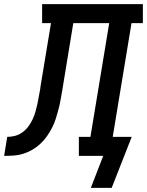

<svg xmlns="http://www.w3.org/2000/svg" viewBox="-76 -755 712 930"><path d="M465 155H364L424 0H306V-92H362L453 -643H279L226 -320Q222 -297 218 -274Q214 -251 208 -228Q202 -205 195 -182.5Q188 -160 177 -138Q166 -116 152 -96Q138 -76 120 -59Q102 -42 80.5 -29.5Q59 -17 36 -10Q13 -3 -10 -1.5Q-33 0 -56 0L-41 -92Q-22 -92 -3 -97Q16 -102 32.5 -114Q49 -126 61 -142Q73 -158 81.5 -176Q90 -194 95.5 -213Q101 -232 105 -250.5Q109 -269 112 -287.5Q115 -306 119 -325Q119 -326 119 -327Q119 -328 119 -329L120 -332Q120 -333 120 -333.5Q120 -334 120 -335L171 -643H128V-735H616V-643H561L470 -92H562Z"/></svg>

Font: Iosevka Slab Semibold Extended
Style: Italic
Weight: 600
Width: 7
Italic angle: -9°
Monospace: yes
Designer: Belleve Invis
Foundry: Belleve Invis
Version: Version 11.1.0; ttfautohint (v1.8.3)